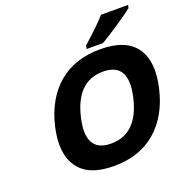

<svg xmlns="http://www.w3.org/2000/svg" viewBox="-160 -1076 1187 1232"><g transform="rotate(-20 433.0 -460.5)"><path d="M141 -359Q182 -533 294 -629Q406 -725 581 -725Q756 -725 824 -628.5Q892 -532 851 -358Q811 -184 698.5 -87Q586 10 411 10Q237 10 169 -87.5Q101 -185 141 -359ZM443 -132Q622 -132 675 -358Q728 -584 549 -584Q370 -584 317 -358Q264 -132 443 -132ZM843 -910 840 -908Q812 -885 731 -831Q650 -777 615 -757L613 -756H501L506 -779L508 -781Q614 -875 660 -928L663 -931H848Z"/></g></svg>

Font: Passageway
Style: BdIt
Weight: 700
Foundry: Ascender Corporation
Version: Version 1.11